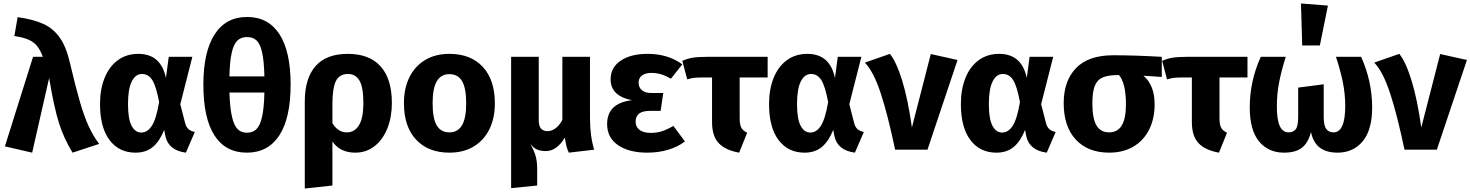

<svg xmlns="http://www.w3.org/2000/svg" viewBox="-20 -856 8409 1098"><path d="M380 -496Q413 -356 437 -274Q461 -192 486 -136.5Q511 -81 547 -33L395 17Q346 -62 317.5 -151.5Q289 -241 261 -410L164 17L8 -19L169 -531H225Q210 -571 191.5 -593.5Q173 -616 143.5 -629Q114 -642 62 -650L81 -758Q172 -745 228.5 -719Q285 -693 322 -640.5Q359 -588 380 -496Z M929 -410 945 -531H1080L1011 -260L1038 -155Q1044 -130 1057.5 -118Q1071 -106 1094 -101L1043 17Q944 4 926 -77L919 -113Q893 -48 854 -15.5Q815 17 755 17Q661 17 606.5 -55Q552 -127 552 -261Q552 -345 578 -410Q604 -475 653.5 -511.5Q703 -548 771 -548Q900 -548 929 -410ZM712 -261Q712 -176 732.5 -137Q753 -98 788 -98Q823 -98 848 -136Q873 -174 890 -272Q873 -363 851 -398Q829 -433 792 -433Q755 -433 733.5 -390Q712 -347 712 -261Z M1642 -373Q1642 -181 1577.5 -82Q1513 17 1392 17Q1270 17 1206.5 -81.5Q1143 -180 1143 -372Q1143 -560 1207.5 -659.5Q1272 -759 1393 -759Q1514 -759 1578 -660.5Q1642 -562 1642 -373ZM1292 -419H1492Q1490 -507 1479 -556Q1468 -605 1447.5 -624.5Q1427 -644 1393 -644Q1359 -644 1338 -624.5Q1317 -605 1305.5 -556Q1294 -507 1292 -419ZM1492 -327H1292Q1295 -237 1307 -187Q1319 -137 1339.5 -117Q1360 -97 1392 -97Q1425 -97 1446 -117Q1467 -137 1478.5 -187Q1490 -237 1492 -327Z M2221 -267Q2221 -187 2195.5 -122.5Q2170 -58 2122.5 -20.5Q2075 17 2011 17Q1971 17 1938.5 2.5Q1906 -12 1881 -46V205L1723 222V-275Q1723 -408 1784.5 -478Q1846 -548 1969 -548Q2092 -548 2156.5 -476.5Q2221 -405 2221 -267ZM2058 -265Q2058 -358 2035.5 -395.5Q2013 -433 1970 -433Q1921 -433 1901 -392.5Q1881 -352 1881 -260V-152Q1912 -99 1964 -99Q2008 -99 2033 -140Q2058 -181 2058 -265Z M2810 -265Q2810 -180 2778.5 -116.5Q2747 -53 2688.5 -18Q2630 17 2550 17Q2429 17 2359.5 -57.5Q2290 -132 2290 -266Q2290 -351 2321.5 -414.5Q2353 -478 2411.5 -513Q2470 -548 2550 -548Q2672 -548 2741 -473.5Q2810 -399 2810 -265ZM2454 -266Q2454 -179 2477.5 -139Q2501 -99 2550 -99Q2598 -99 2622 -139.5Q2646 -180 2646 -265Q2646 -352 2622.5 -392Q2599 -432 2550 -432Q2502 -432 2478 -391.5Q2454 -351 2454 -266Z M3233 17Q3224 -2 3219.5 -20Q3215 -38 3210 -69Q3189 -33 3161.5 -12.5Q3134 8 3102 8Q3072 8 3051 -1Q3030 -10 3013 -34Q3033 3 3042.5 34Q3052 65 3052 113V205L2903 220V-531H3061V-167Q3061 -106 3111 -106Q3134 -106 3156 -121.5Q3178 -137 3196 -170V-531H3354V-182Q3354 -78 3378 0Z M3882 -488 3817 -406Q3787 -423 3761 -431Q3735 -439 3704 -439Q3671 -439 3651.5 -424.5Q3632 -410 3632 -383Q3632 -356 3651 -340Q3670 -324 3706 -324H3773L3758 -222H3699Q3655 -222 3635 -206.5Q3615 -191 3615 -160Q3615 -130 3637.5 -113Q3660 -96 3703 -96Q3736 -96 3765.5 -105.5Q3795 -115 3831 -136L3897 -47Q3856 -16 3801 0.5Q3746 17 3681 17Q3578 17 3515 -25.5Q3452 -68 3452 -147Q3452 -266 3594 -283Q3472 -307 3472 -402Q3472 -470 3529.5 -509Q3587 -548 3683 -548Q3800 -548 3882 -488Z M4210 -413V-179Q4210 -143 4219.5 -125.5Q4229 -108 4253 -97L4207 17Q4128 3 4090 -37.5Q4052 -78 4052 -158V-413H4004Q3967 -413 3950 -411Q3933 -409 3910 -402L3882 -508Q3911 -521 3941.5 -526Q3972 -531 4023 -531H4370V-413Z M4755 -410 4771 -531H4906L4837 -260L4864 -155Q4870 -130 4883.5 -118Q4897 -106 4920 -101L4869 17Q4770 4 4752 -77L4745 -113Q4719 -48 4680 -15.5Q4641 17 4581 17Q4487 17 4432.5 -55Q4378 -127 4378 -261Q4378 -345 4404 -410Q4430 -475 4479.5 -511.5Q4529 -548 4597 -548Q4726 -548 4755 -410ZM4538 -261Q4538 -176 4558.5 -137Q4579 -98 4614 -98Q4649 -98 4674 -136Q4699 -174 4716 -272Q4699 -363 4677 -398Q4655 -433 4618 -433Q4581 -433 4559.5 -390Q4538 -347 4538 -261Z M5195 -127 5303 -547 5456 -513 5284 0H5099Q5057 -200 5016.5 -323Q4976 -446 4926 -498L5069 -548Q5106 -503 5139 -396.5Q5172 -290 5195 -127Z M5852 -410 5868 -531H6003L5934 -260L5961 -155Q5967 -130 5980.5 -118Q5994 -106 6017 -101L5966 17Q5867 4 5849 -77L5842 -113Q5816 -48 5777 -15.5Q5738 17 5678 17Q5584 17 5529.5 -55Q5475 -127 5475 -261Q5475 -345 5501 -410Q5527 -475 5576.5 -511.5Q5626 -548 5694 -548Q5823 -548 5852 -410ZM5635 -261Q5635 -176 5655.5 -137Q5676 -98 5711 -98Q5746 -98 5771 -136Q5796 -174 5813 -272Q5796 -363 5774 -398Q5752 -433 5715 -433Q5678 -433 5656.5 -390Q5635 -347 5635 -261Z M6624 -416 6519 -423Q6583 -369 6583 -259Q6583 -177 6551.5 -114.5Q6520 -52 6461.5 -17.5Q6403 17 6323 17Q6202 17 6132.5 -57.5Q6063 -132 6063 -266Q6063 -394 6134 -467Q6205 -540 6346 -540Q6469 -540 6624 -531ZM6419 -259Q6419 -380 6379 -427H6378Q6319 -427 6287 -413.5Q6255 -400 6241 -365.5Q6227 -331 6227 -265Q6227 -178 6250.5 -138.5Q6274 -99 6323 -99Q6371 -99 6395 -138.5Q6419 -178 6419 -259Z M6954 -413V-179Q6954 -143 6963.5 -125.5Q6973 -108 6997 -97L6951 17Q6872 3 6834 -37.5Q6796 -78 6796 -158V-413H6748Q6711 -413 6694 -411Q6677 -409 6654 -402L6626 -508Q6655 -521 6685.5 -526Q6716 -531 6767 -531H7114V-413Z M7827 -242Q7827 -113 7773 -48Q7719 17 7629 17Q7566 17 7528 -11.5Q7490 -40 7477 -101Q7461 -38 7424.5 -10.5Q7388 17 7323 17Q7233 17 7180 -47.5Q7127 -112 7127 -242Q7127 -392 7190 -531H7333Q7308 -452 7295 -385Q7282 -318 7282 -249Q7282 -170 7299 -134.5Q7316 -99 7349 -99Q7376 -99 7390 -117Q7404 -135 7404 -187V-355L7550 -374V-187Q7550 -138 7564.5 -118.5Q7579 -99 7606 -99Q7673 -99 7673 -250Q7673 -318 7659.5 -385Q7646 -452 7620 -531H7764Q7827 -390 7827 -242ZM7574 -824 7528 -596H7427L7420 -836Z M8108 -127 8216 -547 8369 -513 8197 0H8012Q7970 -200 7929.5 -323Q7889 -446 7839 -498L7982 -548Q8019 -503 8052 -396.5Q8085 -290 8108 -127Z"/></svg>

Font: Fira Sans BGR
Style: Bold
Weight: 700
Designer: bBox Type GmbH & Carrois Corporate GbR & Edenspiekermann AG
Foundry: bBox Type GmbH & Carrois Corporate GbR & Edenspiekermann AG
Version: Version 4.301